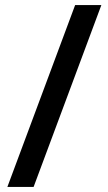

<svg xmlns="http://www.w3.org/2000/svg" viewBox="-20 -978 426 754"><path d="M9 -244H112L378 -958H275Z"/></svg>

Font: Noto Sans Khmer UI SemiCondensed Medium
Style: Regular
Weight: 500
Width: 4
Designer: Danh Hong and the Monotype Design Team
Foundry: Monotype Imaging Inc.
Version: Version 2.002